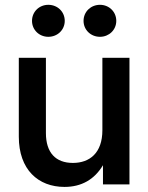

<svg xmlns="http://www.w3.org/2000/svg" viewBox="-20 -751 604 782"><path d="M242.7 10.3C311.5 10.3 364.3 -19.5 399.4 -78.1V0H507.3V-515.6H397V-220.7C397 -127.4 344.7 -87.4 276.9 -87.4C207 -87.4 167 -128.9 167 -209V-515.6H56.6V-194.3C56.6 -60.1 135.7 10.3 242.7 10.3ZM387.2 -601.1C424.3 -601.1 453.6 -629.4 453.6 -666C453.6 -703.1 424.3 -731.4 387.2 -731.4C349.6 -731.4 320.3 -703.1 320.3 -666C320.3 -629.4 349.6 -601.1 387.2 -601.1ZM176.8 -601.1C214.4 -601.1 243.7 -629.4 243.7 -666C243.7 -703.1 214.4 -731.4 176.8 -731.4C139.6 -731.4 110.4 -703.1 110.4 -666C110.4 -629.4 139.6 -601.1 176.8 -601.1Z"/></svg>

Font: Raveo Display Display Medium
Style: Regular
Weight: 500
Designer: Jakub Foglar, Rasmus Andersson (Inter)
Foundry: Jakubfoglar.com
Version: Version 1.100;Glyphs 3.2.3 (3260)